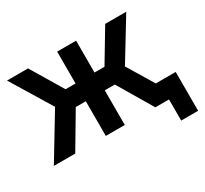

<svg xmlns="http://www.w3.org/2000/svg" viewBox="-161 -884 1368 1283"><g transform="rotate(-30 523.0 -243.0)"><path d="M791.5 -136.8H1027.6V163H897V0H791.5ZM409.4 0V-267.4H323.7L324.1 -404.6H409.4V-650.5H555.7V-404.6H640.9L641.4 -267.4H555.7V0ZM592 -336.8 780.2 -650.5H942.6L748.5 -332.1L748.7 -343.9L956.6 0H791.5ZM373.1 -336.8 173.5 0H8.4L216.4 -343.9L216.5 -332.1L22.5 -650.5H184.9Z"/></g></svg>

Font: Overused Grotesk Light
Style: Regular
Weight: 300
Designer: RandomMaerks
Version: Version 0.005